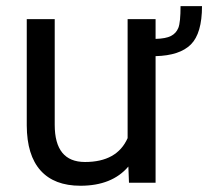

<svg xmlns="http://www.w3.org/2000/svg" viewBox="-20 -590 672 620"><path d="M632.3 -570.3Q632.3 -482.4 596.4 -446.5Q560.5 -410.6 482.4 -408.7V0H396.5L394.5 -52.2Q341.8 9.8 239.7 9.8Q155.3 9.8 111.1 -39.3Q66.9 -88.4 66.4 -184.6V-528.3H156.7V-187Q156.7 -66.9 254.4 -66.9Q357.9 -66.9 392.1 -144V-528.3H482.4V-464.4Q515.6 -465.3 532.2 -473.9Q548.8 -482.4 555.9 -500Q563 -517.6 563 -570.3Z"/></svg>

Font: APIMedia Roboto
Style: Regular
Weight: 400
Designer: Google
Version: Version 2.137; 2017